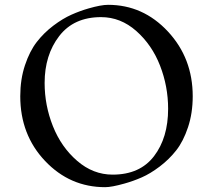

<svg xmlns="http://www.w3.org/2000/svg" viewBox="-20 -756 883 796"><path d="M779 -357Q779 -287 759.5 -228.5Q740 -170 710.5 -132.5Q681 -95 642 -65.5Q603 -36 567.5 -20.5Q532 -5 496 5Q443 20 416 20Q270 20 167 -88.5Q64 -197 64 -357Q64 -427 83.5 -485.5Q103 -544 132.5 -582Q162 -620 201 -649.5Q240 -679 276 -695Q312 -711 347 -721Q399 -736 428 -736Q573 -736 676 -625.5Q779 -515 779 -357ZM447 -32Q560 -32 618.5 -108.5Q677 -185 677 -305Q677 -398 643.5 -484Q610 -570 545 -627.5Q480 -685 399 -685Q286 -685 225.5 -606.5Q165 -528 165 -412Q165 -319 199.5 -232.5Q234 -146 300 -89Q366 -32 447 -32Z"/></svg>

Font: Rosarivo
Style: Regular
Weight: 400
Designer: Pablo Ugerman
Foundry: Pablo Ugerman
Version: Version 1.003